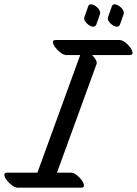

<svg xmlns="http://www.w3.org/2000/svg" viewBox="-81 -838 637 893"><path d="M296 35H2Q-10 35 -24.5 24.5Q-39 14 -49.5 0Q-60 -14 -61 -24.5Q-62 -35 -47 -35H93L292 -582H228Q216 -582 201.5 -592.5Q187 -603 176.5 -617Q166 -631 165 -641.5Q164 -652 179 -652H473Q487 -652 501 -641.5Q515 -631 525 -617Q535 -603 535.5 -592.5Q536 -582 522 -582H347Q358 -572 364.5 -560Q371 -548 368 -540L184 -35H247Q261 -35 275 -24.5Q289 -14 299 0Q309 14 309.5 24.5Q310 35 296 35ZM494 -772 477 -724Q473 -714 463 -714Q453 -714 442 -721.5Q431 -729 424.5 -739.5Q418 -750 422 -760L439 -808Q443 -819 453 -818Q463 -817 474 -809.5Q485 -802 491 -791.5Q497 -781 494 -772ZM384 -772 367 -724Q363 -714 353 -714Q343 -714 332 -721.5Q321 -729 314.5 -739.5Q308 -750 312 -760L329 -808Q333 -819 343 -818Q353 -817 364 -809.5Q375 -802 381 -791.5Q387 -781 384 -772Z"/></svg>

Font: Story Script
Style: Regular
Weight: 400
Designer: Lana Roulhac, Ben Buysse
Version: Version 1.000; ttfautohint (v1.8.4.7-5d5b)